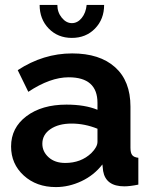

<svg xmlns="http://www.w3.org/2000/svg" viewBox="-20 -750 614 780"><path d="M332 -730H403Q403 -672 366 -634Q329 -596 272 -596Q215 -596 178 -634Q141 -672 141 -730H213Q213 -700 231 -678Q249 -656 272 -656Q295 -656 312 -677Q329 -698 332 -730ZM25 -155Q25 -231 87.5 -278Q150 -325 250 -325Q325 -325 376 -304V-332Q376 -436 259 -436Q184 -436 95 -377L52 -465Q156 -533 273 -533Q385 -533 447.5 -477Q510 -421 510 -317V-150Q510 -129 517 -120Q524 -111 542 -109V0Q508 7 485 7Q410 7 399 -55L396 -82Q362 -38 311 -14Q260 10 207 10Q128 10 76.5 -37Q25 -84 25 -155ZM351 -128Q376 -153 376 -174V-227Q324 -248 271 -248Q218 -248 185 -225.5Q152 -203 152 -166Q152 -134 177.5 -111Q203 -88 245 -88Q309 -88 351 -128Z"/></svg>

Font: Raleway-v4020
Style: Bold
Weight: 700
Designer: Matt McInerney, Pablo Impallari, Rodrigo Fuenzalida
Foundry: Matt McInerney, Pablo Impallari, Rodrigo Fuenzalida
Version: Version 4.020;PS 004.020;hotconv 1.0.88;makeotf.lib2.5.64775